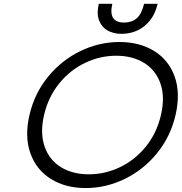

<svg xmlns="http://www.w3.org/2000/svg" viewBox="-20 -958 936 989"><path d="M131.8 -365.7Q157.7 -477.5 227.8 -563Q297.9 -648.4 394.5 -695.1Q491.2 -741.7 595.2 -741.7Q699.2 -741.7 774.4 -695.1Q849.6 -648.4 879.9 -563Q910.2 -477.5 884.3 -365.7Q858.4 -253.9 788.6 -168.5Q718.8 -83 622.1 -36.1Q525.4 10.7 421.4 10.7Q317.4 10.7 242.2 -36.1Q167 -83 136.5 -168.5Q106 -253.9 131.8 -365.7ZM437.5 -60.1Q521 -60.1 598.1 -96.9Q675.3 -133.8 731.4 -203.1Q787.6 -272.5 809.1 -365.7Q830.6 -458.5 806.4 -527.8Q782.2 -597.2 722.2 -634Q662.1 -670.9 578.6 -670.9Q495.1 -670.9 418 -634Q340.8 -597.2 284.7 -527.8Q228.5 -458.5 207 -365.7Q185.5 -272.9 209.7 -203.4Q233.9 -133.8 293.9 -96.9Q354 -60.1 437.5 -60.1ZM488.8 -938.5H558.6Q536.1 -841.8 619.1 -841.8Q658.2 -841.8 683.8 -863.3Q709.5 -884.8 722.2 -938.5H792Q779.8 -886.2 751.7 -851.6Q723.6 -816.9 686 -800.3Q648.4 -783.7 605 -783.7Q564.5 -783.7 533.9 -801Q503.4 -818.4 490.2 -853.3Q477.1 -888.2 488.8 -938.5Z"/></svg>

Font: Glacial Indifference
Style: Italic
Weight: 400
Designer: Alfredo Marco Pradil
Foundry: Alfredo Marco Pradil
Version: Version 1.312